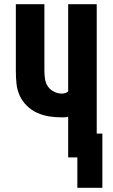

<svg xmlns="http://www.w3.org/2000/svg" viewBox="-20 -755 540 921"><path d="M471 146H351V0H307V-195Q300 -193 292.5 -192.5Q285 -192 277 -192Q247 -192 217 -196.5Q187 -201 159 -213.5Q131 -226 109 -247.5Q87 -269 74.5 -296.5Q62 -324 59 -354.5Q56 -385 56 -415V-735H193V-415Q193 -396 196 -376Q199 -356 210 -340Q221 -324 239.5 -315Q258 -306 277 -306Q285 -306 293 -308.5Q301 -311 307 -316V-735H444V-114H471Z"/></svg>

Font: Iosevka Heavy
Style: Regular
Weight: 900
Monospace: yes
Designer: Belleve Invis
Foundry: Belleve Invis
Version: Version 32.5.0; ttfautohint (v1.8.4)